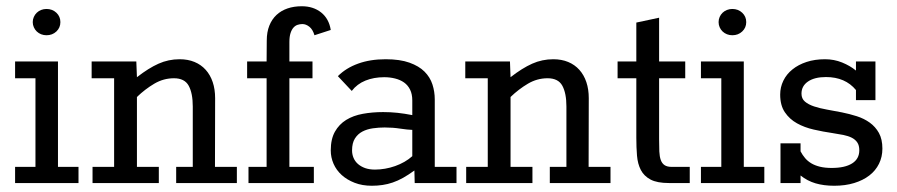

<svg xmlns="http://www.w3.org/2000/svg" viewBox="-20 -592 2902 621"><path d="M28.8 -52.2H94.7V-338.9H28.8V-393.1H167.5V-52.2H233.9V0H28.8ZM85.9 -520.5Q85.9 -529.3 89.4 -537.1Q92.8 -544.9 98.9 -550.8Q105 -556.6 113 -559.8Q121.1 -563 130.4 -563Q149.4 -563 162.4 -550.8Q175.3 -538.6 175.3 -520.5Q175.3 -502.4 162.4 -490.2Q149.4 -478 130.4 -478Q121.1 -478 113 -481.2Q105 -484.4 98.9 -490.2Q92.8 -496.1 89.4 -503.9Q85.9 -511.7 85.9 -520.5Z M279.3 -52.2H349.1V-338.9H276.4V-393.1H420.9L422.9 -342.3Q460.4 -371.6 492.7 -386Q524.9 -400.4 561 -400.4Q587.9 -400.4 609.1 -391.6Q630.4 -382.8 645.3 -366.2Q660.2 -349.6 668 -326.4Q675.8 -303.2 675.8 -274.4L675.3 -52.2H746.1V0H549.8V-52.2H603.5V-247.6Q603.5 -290.5 590.3 -314.7Q577.1 -338.9 542.5 -338.9Q508.8 -338.9 479 -321.3Q449.2 -303.7 422.9 -278.3V-52.2H493.7V0H279.3Z M783.7 -52.2H842.3V-338.9H779.3V-393.1H842.3L842.8 -460.4Q842.8 -488.3 851.1 -509Q859.4 -529.8 874.3 -543.7Q889.2 -557.6 909.9 -564.7Q930.7 -571.8 956.1 -571.8Q993.2 -571.8 1018.6 -551.8Q1043.9 -531.7 1049.8 -495.1L997.1 -478Q991.7 -496.6 980.7 -505.4Q969.7 -514.2 958 -514.2Q950.2 -514.2 942.6 -511.7Q935.1 -509.3 929.2 -502.7Q923.3 -496.1 919.7 -484.9Q916 -473.6 916 -456.1V-393.1H990.7V-338.9H916V-52.2H995.1V0H783.7Z M1072.8 -345.7Q1099.1 -372.1 1138.2 -386.2Q1177.2 -400.4 1227.5 -400.4Q1273.4 -400.4 1304.2 -389.4Q1335 -378.4 1353 -360.4Q1371.1 -342.3 1378.7 -318.8Q1386.2 -295.4 1386.2 -270.5V-52.2H1456.5V0H1321.3L1320.3 -40.5Q1300.8 -26.4 1283.7 -16.8Q1266.6 -7.3 1250.2 -1.7Q1233.9 3.9 1217.3 6.3Q1200.7 8.8 1182.6 8.8Q1151.9 8.8 1127.2 -0.7Q1102.5 -10.3 1085.2 -25.9Q1067.9 -41.5 1058.8 -62.3Q1049.8 -83 1049.8 -105.5Q1049.8 -142.1 1063.2 -166Q1076.7 -189.9 1099.6 -204.1Q1122.6 -218.3 1153.6 -223.9Q1184.6 -229.5 1219.2 -229.5Q1242.7 -229.5 1265.6 -227.1Q1288.6 -224.6 1313.5 -219.7V-267.1Q1313.5 -287.6 1306.4 -302Q1299.3 -316.4 1286.9 -325.2Q1274.4 -334 1257.8 -338.1Q1241.2 -342.3 1222.7 -342.3Q1189 -342.3 1161.9 -331.3Q1134.8 -320.3 1117.7 -297.9ZM1313.5 -171.9Q1297.9 -172.4 1274.2 -176Q1250.5 -179.7 1224.1 -179.7Q1205.1 -179.7 1186 -177Q1167 -174.3 1152.1 -166.5Q1137.2 -158.7 1127.9 -144Q1118.7 -129.4 1118.7 -105.5Q1118.7 -92.8 1123.5 -81.3Q1128.4 -69.8 1137.9 -61.5Q1147.5 -53.2 1161.1 -48.3Q1174.8 -43.5 1192.9 -43.5Q1209 -43.5 1225.6 -46.4Q1242.2 -49.3 1258.1 -54.9Q1273.9 -60.5 1288.1 -68.6Q1302.2 -76.7 1313.5 -86.9Z M1487.8 -52.2H1557.6V-338.9H1484.9V-393.1H1629.4L1631.3 -342.3Q1668.9 -371.6 1701.2 -386Q1733.4 -400.4 1769.5 -400.4Q1796.4 -400.4 1817.6 -391.6Q1838.9 -382.8 1853.8 -366.2Q1868.7 -349.6 1876.5 -326.4Q1884.3 -303.2 1884.3 -274.4L1883.8 -52.2H1954.6V0H1758.3V-52.2H1812V-247.6Q1812 -290.5 1798.8 -314.7Q1785.6 -338.9 1751 -338.9Q1717.3 -338.9 1687.5 -321.3Q1657.7 -303.7 1631.3 -278.3V-52.2H1702.1V0H1487.8Z M1977.5 -393.1H2038.1V-519L2111.8 -534.7V-393.1H2196.3V-338.9H2111.8V-141.1Q2111.8 -118.7 2112.5 -102.1Q2113.3 -85.4 2117.2 -74.5Q2121.1 -63.5 2129.4 -57.9Q2137.7 -52.2 2153.3 -52.2H2210.9V0H2143.6Q2105.5 0 2084.2 -11.2Q2063 -22.5 2052.7 -42.2Q2042.5 -62 2040.3 -88.6Q2038.1 -115.2 2038.1 -146.5V-338.9H1977.5Z M2247.1 -52.2H2313V-338.9H2247.1V-393.1H2385.7V-52.2H2452.1V0H2247.1ZM2304.2 -520.5Q2304.2 -529.3 2307.6 -537.1Q2311 -544.9 2317.1 -550.8Q2323.2 -556.6 2331.3 -559.8Q2339.4 -563 2348.6 -563Q2367.7 -563 2380.6 -550.8Q2393.6 -538.6 2393.6 -520.5Q2393.6 -502.4 2380.6 -490.2Q2367.7 -478 2348.6 -478Q2339.4 -478 2331.3 -481.2Q2323.2 -484.4 2317.1 -490.2Q2311 -496.1 2307.6 -503.9Q2304.2 -511.7 2304.2 -520.5Z M2504.4 -128.4H2569.3V-102.5Q2575.7 -90.3 2584 -80.6Q2592.3 -70.8 2604.2 -63.7Q2616.2 -56.6 2632.3 -52.7Q2648.4 -48.8 2669.9 -48.8Q2712.9 -48.8 2736.1 -63.5Q2759.3 -78.1 2759.3 -106Q2759.3 -121.6 2752.9 -131.1Q2746.6 -140.6 2735.1 -146.5Q2723.6 -152.3 2707.8 -155.5Q2691.9 -158.7 2672.4 -161.6Q2642.1 -166 2612.1 -172.9Q2582 -179.7 2557.9 -193.1Q2533.7 -206.5 2518.6 -228.8Q2503.4 -251 2503.4 -286.1Q2503.4 -310.1 2513.7 -331.1Q2523.9 -352.1 2543 -367.4Q2562 -382.8 2588.6 -391.6Q2615.2 -400.4 2648.4 -400.4Q2677.7 -400.4 2703.6 -389.9Q2729.5 -379.4 2748.5 -363.8V-393.1H2811.5V-268.1H2748.5V-300.8Q2713.9 -342.8 2651.4 -342.8Q2614.7 -342.8 2593.5 -328.4Q2572.3 -314 2572.3 -289.1Q2572.3 -272.9 2583.5 -263.4Q2594.7 -253.9 2613 -247.8Q2631.3 -241.7 2655 -237.5Q2678.7 -233.4 2703.1 -228.5Q2727.5 -223.6 2751.2 -216.1Q2774.9 -208.5 2793.2 -195.3Q2811.5 -182.1 2822.8 -161.9Q2834 -141.6 2834 -111.3Q2834 -84.5 2823 -62.3Q2812 -40 2791.7 -24.4Q2771.5 -8.8 2742.7 0Q2713.9 8.8 2678.2 8.8Q2644.5 8.8 2617.9 1Q2591.3 -6.8 2569.3 -24.4V0H2504.4Z"/></svg>

Font: Rokkitt
Style: Regular
Weight: 400
Version: Version 1.2; ttfautohint (v1.5) -l 7 -r 28 -G 50 -x 13 -D la